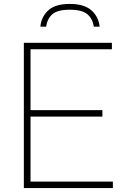

<svg xmlns="http://www.w3.org/2000/svg" viewBox="-20 -958 640 978"><path d="M101.5 0V-740H550V-707H135.5V-397H501.5V-364H135.5V-33H555V0ZM185.5 -822Q190.5 -873 226.2 -905.5Q262 -938 335.5 -938Q409 -938 445.8 -905.2Q482.5 -872.5 487.5 -822H458Q452 -862.5 425 -885.5Q398 -908.5 335.5 -908.5Q273 -908.5 246.8 -885.5Q220.5 -862.5 215 -822Z"/></svg>

Font: Encode Sans SmExp Th
Style: Regular
Weight: 100
Width: 6
Designer: Multiple Designers
Foundry: Impallari Type
Version: Version 3.002; ttfautohint (v1.8.3) -l 8 -r 50 -G 200 -x 14 